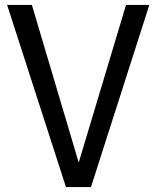

<svg xmlns="http://www.w3.org/2000/svg" viewBox="-20 -763 638 783"><path d="M589 -743H494L301 -100L110 -743H9L249 0H351Z"/></svg>

Font: Glow Sans SC Normal Book
Style: Regular
Weight: 500
Designer: Ryoko NISHIZUKA (kana, bopomofo & ideographs); Paul D. Hunt (Latin, Greek & Cyrillic); Sandoll Communications, Soo-young
Version: Version 0.93